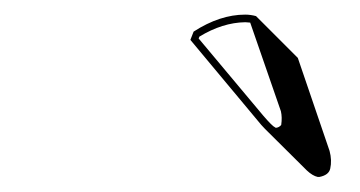

<svg xmlns="http://www.w3.org/2000/svg" viewBox="-20 -721 488 260"><path d="M326.7 -699.2 383.3 -642.6 426.3 -516.6Q429.7 -503.9 427.2 -492.7Q425.3 -483.9 412.6 -481.4Q411.1 -481.4 410.2 -481.4Q403.3 -482.9 395.5 -490.2L338.9 -546.4Q334 -551.3 328.6 -558.1L237.8 -667L242.2 -678.2Q277.8 -701.2 312 -701.2Q319.3 -701.2 326.7 -699.2ZM318.8 -690.4Q314.5 -690.9 312 -690.9Q281.2 -690.4 250 -671.4L249 -668.9L336.4 -564.5Q342.3 -557.6 346.4 -553.5Q350.6 -549.3 352.1 -548.8L353.5 -547.9Q357.9 -548.3 360.8 -551.8Q362.3 -562 360.4 -570.3Z"/></svg>

Font: Linux Biolinum Shadow O
Style: Italic
Weight: 400
Italic angle: -12°
Designer: Philipp H. Poll
Foundry: Philipp H. Poll
Version: Version 0.6.2